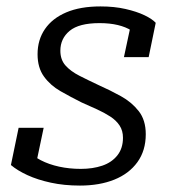

<svg xmlns="http://www.w3.org/2000/svg" viewBox="-20 -567 538 598"><path d="M229 11Q180 11 138.5 2Q97 -7 65.5 -21.5Q34 -36 14 -53L38 -169H116L88 -36Q73 -44 67 -53.5Q61 -63 62 -74.5Q63 -86 67 -98Q82 -81 107 -68Q132 -55 164 -48Q196 -41 232 -41Q269 -41 298.5 -51Q328 -61 345.5 -83Q363 -105 363 -138Q363 -160 352.5 -176Q342 -192 323.5 -204Q305 -216 282 -226.5Q259 -237 234 -248Q200 -265 168.5 -283Q137 -301 117 -328.5Q97 -356 97 -398Q97 -443 120 -476.5Q143 -510 186.5 -528.5Q230 -547 293 -547Q336 -547 371 -539Q406 -531 430 -519.5Q454 -508 465 -496L443 -389H366L388 -492Q396 -491 404 -484.5Q412 -478 416.5 -467.5Q421 -457 420 -444Q408 -460 390 -471.5Q372 -483 347 -489Q322 -495 290 -495Q226 -495 197 -471Q168 -447 168 -409Q168 -381 184 -363Q200 -345 227.5 -331Q255 -317 287 -302Q323 -286 356.5 -267.5Q390 -249 412 -221Q434 -193 434 -149Q434 -98 408 -62Q382 -26 336 -7.5Q290 11 229 11Z"/></svg>

Font: Roboto Serif 20pt Light
Style: Italic
Weight: 300
Italic angle: -10°
Version: Version 1.007